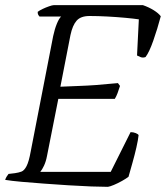

<svg xmlns="http://www.w3.org/2000/svg" viewBox="-27 -724 643 744"><path d="M391 0Q366 0 326 -1.5Q286 -3 238.5 -6Q191 -9 143.5 -12.5Q96 -16 56.5 -19.5Q17 -23 -7 -27Q-3 -39 6 -50L31 -53Q45 -55 56 -59Q67 -63 76 -80.5Q85 -98 92 -137L179 -584Q185 -612 193.5 -632.5Q202 -653 210 -660H126Q124 -662 121.5 -666Q119 -670 119 -678Q125 -683 137.5 -689Q150 -695 163 -699.5Q176 -704 181 -704H527Q550 -696 568.5 -684.5Q587 -673 596 -661Q583 -612 567 -566.5Q551 -521 537 -503Q527 -499 517 -503Q507 -507 504 -509L511 -649Q491 -652 458.5 -655Q426 -658 389.5 -660Q353 -662 320 -662Q286 -662 270 -644Q254 -626 246 -588L207 -388Q250 -390 280.5 -391Q311 -392 345 -394.5Q379 -397 430 -402L438 -391Q433 -375 428.5 -363Q424 -351 418 -341H199L155 -119Q151 -98 143.5 -82Q136 -66 129 -58H402L479 -212Q490 -212 499.5 -208Q509 -204 510 -200Q508 -181 501.5 -152.5Q495 -124 486.5 -94Q478 -64 471 -39Q462 -32 446 -23Q430 -14 414.5 -7.5Q399 -1 391 0Z"/></svg>

Font: Texturina Thin
Style: Italic
Weight: 100
Italic angle: -11°
Designer: Guillermo Torres Carreño
Foundry: Omnibus-Type
Version: Version 1.002; ttfautohint (v1.8.3)